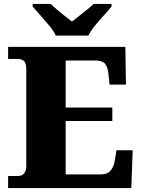

<svg xmlns="http://www.w3.org/2000/svg" viewBox="-20 -951 715 971"><path d="M21 0V-61H72Q92 -61 102.5 -75Q113 -89 113 -110V-599Q113 -634 100 -643.5Q87 -653 70 -653H21V-714H614L617 -523H534L529 -573Q525 -613 511 -629Q497 -645 462 -645H312V-407H548V-339H312V-69H491Q523 -69 539.5 -88.5Q556 -108 561 -141L569 -191H651L644 0ZM262 -771Q252 -794 230 -820.5Q208 -847 184.5 -873Q161 -899 145 -918V-931H236Q247 -921 266.5 -904Q286 -887 307.5 -870.5Q329 -854 344 -842Q359 -854 380.5 -870.5Q402 -887 422.5 -904Q443 -921 453 -931H544V-918Q529 -899 505 -873Q481 -847 459.5 -820.5Q438 -794 427 -771Z"/></svg>

Font: Noto Serif Sinhala Black
Style: Regular
Weight: 900
Designer: Jelle Bosma - Monotype Design Team
Foundry: Monotype Imaging Inc.
Version: Version 2.007; ttfautohint (v1.8.4.7-5d5b)